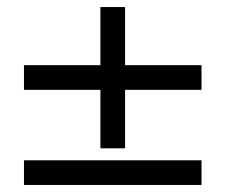

<svg xmlns="http://www.w3.org/2000/svg" viewBox="-20 -528 640 545"><path d="M335 -508H265V-343H48V-273H265V-107H335V-273H552V-343H335ZM552 -3V-73H48V-3Z"/></svg>

Font: Alpha Lyrae Medium
Style: Regular
Weight: 500
Designer: Nikolay Petroussenko, Plamen Motev
Foundry: Fontfabric LLC
Version: Version 1.000;hotconv 1.0.109;makeotfexe 2.5.65596